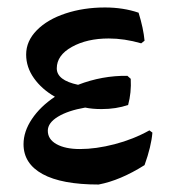

<svg xmlns="http://www.w3.org/2000/svg" viewBox="-20 -483 464 514"><path d="M388 -128Q385 -91 367 -41Q302 0 244 11Q145 11 94 -17Q43 -45 43 -97Q43 -131 65.5 -164.5Q88 -198 127 -224Q92 -244 71 -273.5Q50 -303 50 -337Q50 -373 78.5 -402Q107 -431 155.5 -447Q204 -463 261 -463Q310 -463 351 -449Q364 -407 367 -374L358 -367Q313 -380 271 -380Q213 -380 172.5 -357.5Q132 -335 132 -300Q132 -268 189 -256Q254 -281 321 -280L330 -272Q332 -235 323 -202Q291 -191 252 -191Q227 -191 208 -195Q162 -187 135 -170.5Q108 -154 108 -133Q108 -110 131.5 -97Q155 -84 194 -84Q237 -84 287 -97Q337 -110 380 -134Z"/></svg>

Font: Alegreya Medium
Style: Regular
Weight: 500
Designer: Juan Pablo del Peral
Foundry: Huerta Tipografica
Version: Version 2.007; ttfautohint (v1.6)